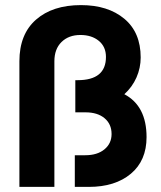

<svg xmlns="http://www.w3.org/2000/svg" viewBox="-20 -732 629 752"><path d="M297 -712Q403 -712 467 -658.5Q531 -605 531 -507Q531 -466 514.5 -428.5Q498 -391 467 -363Q554 -317 554 -195Q554 -103 492.5 -51.5Q431 0 328 0H273V-124H314Q361 -124 389 -147Q417 -170 417 -207Q417 -246 389.5 -269Q362 -292 315 -292H275V-418H284Q395 -418 395 -509Q395 -549 367 -572Q339 -595 295 -595Q249 -595 221 -567.5Q193 -540 193 -492V0H56V-492Q56 -598 121 -655Q186 -712 297 -712Z"/></svg>

Font: Oak Sans
Style: Bold
Weight: 700
Designer: Erik Kennedy, Walven
Foundry: Erik Kennedy, Walven
Version: Version 1.000